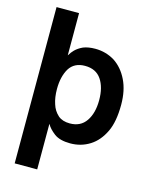

<svg xmlns="http://www.w3.org/2000/svg" viewBox="-135 -818 883 1112"><g transform="rotate(15 306.0 -261.5)"><path d="M198 -478H199Q211 -498 225 -512Q243 -530 271 -543Q301 -555 343 -555Q406 -555 459 -523Q511 -489 541 -427Q571 -366 571 -280Q571 -179 542 -118Q511 -53 460 -21Q408 12 343 12Q281 12 247 -13Q212 -40 199 -65H198V207H63V-730H198ZM409 -397Q377 -444 311 -444Q247 -444 217 -396Q188 -347 188 -273Q188 -222 201 -184Q212 -147 241 -121Q267 -99 311 -99Q375 -99 408 -147Q441 -195 441 -273Q441 -350 409 -397Z"/></g></svg>

Font: Sinter Bold
Style: Regular
Weight: 700
Foundry: Adobe & rsms
Version: Version 1.000